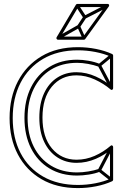

<svg xmlns="http://www.w3.org/2000/svg" viewBox="-20 -941 650 981"><path d="M485 -600 491 -614Q464 -625 432.5 -630.5Q401 -636 374 -636Q374 -636 374 -636Q374 -636 374 -636Q293 -636 232.5 -599Q172 -562 138.5 -495Q105 -428 105 -339Q105 -339 105 -339Q105 -339 105 -339Q105 -250 138.5 -183.5Q172 -117 232.5 -80.5Q293 -44 374 -44Q374 -44 374 -44Q374 -44 374 -44Q401 -44 433.5 -49Q466 -54 491 -64L485 -78Q462 -70 431 -65Q400 -60 374 -60Q374 -60 374 -60Q374 -60 374 -60Q297 -60 240 -95Q183 -130 152 -192.5Q121 -255 121 -339Q121 -339 121 -339Q121 -339 121 -339Q121 -423 152 -486.5Q183 -550 240 -585Q297 -620 374 -620Q374 -620 374 -620Q374 -620 374 -620Q400 -620 430 -614.5Q460 -609 485 -600ZM555 -652 545 -664 483 -613Q481 -612 480.5 -609Q480 -606 481 -603L543 -486L557 -494L495 -611Q494 -613 492.5 -606Q491 -599 493 -601ZM557 -186 543 -194 481 -75Q480 -72 480.5 -69.5Q481 -67 483 -65L545 -16L555 -28L493 -77Q491 -79 492.5 -72Q494 -65 495 -67ZM558 -22V-190Q558 -195 553.5 -197.5Q549 -200 545 -196Q508 -164 463.5 -144.5Q419 -125 371 -125Q294 -125 245.5 -182.5Q197 -240 197 -340Q197 -441 245 -498.5Q293 -556 370 -556Q418 -556 464 -535Q510 -514 545 -484Q549 -480 553.5 -482.5Q558 -485 558 -490V-658Q558 -660 556.5 -662Q555 -664 553 -665Q516 -682 470.5 -691Q425 -700 378 -700Q270 -700 192 -653.5Q114 -607 71.5 -525.5Q29 -444 29 -338Q29 -232 71.5 -151.5Q114 -71 192 -25.5Q270 20 378 20Q425 20 470.5 11Q516 2 553 -15Q555 -16 556.5 -18Q558 -20 558 -22ZM542 -22 547 -29Q511 -13 467 -4.5Q423 4 378 4Q275 4 200 -39Q125 -82 85 -159Q45 -236 45 -338Q45 -440 85 -518Q125 -596 200 -640Q275 -684 378 -684Q423 -684 467 -675.5Q511 -667 547 -651L542 -658V-490L555 -496Q518 -528 469.5 -550Q421 -572 370 -572Q315 -572 272 -544Q229 -516 205 -464Q181 -412 181 -340Q181 -268 205.5 -216.5Q230 -165 273 -137Q316 -109 371 -109Q422 -109 469.5 -129.5Q517 -150 555 -184L542 -190ZM420 -849 406 -857 375 -810 389 -802ZM381 -917 367 -909 406 -849Q408 -846 411 -845.5Q414 -845 417 -846L534 -906L526 -920L409 -860Q407 -859 414.5 -857Q422 -855 420 -857ZM402 -743 416 -749 389 -809Q388 -813 384.5 -814Q381 -815 378 -813L272 -753L280 -739L386 -799Q389 -801 381.5 -803.5Q374 -806 375 -803ZM283 -742 382 -909 375 -905H530L524 -918L403 -751L409 -754H276ZM269 -750Q267 -746 269.5 -742Q272 -738 276 -738H409Q411 -738 412.5 -739Q414 -740 415 -741L536 -908Q539 -913 537 -917Q535 -921 530 -921H375Q371 -921 368 -917Z"/></svg>

Font: Tilt Prism
Style: Regular
Weight: 400
Version: Version 1.000